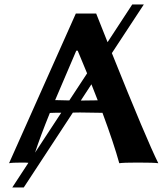

<svg xmlns="http://www.w3.org/2000/svg" viewBox="-20 -718 734 848"><path d="M336.9 -273.9 383.8 -345.7 411.6 -274.9C378.4 -274.3 353.5 -273.9 336.9 -273.9ZM286.1 -274.4C245.4 -275.4 224.6 -275.9 223.6 -275.9L316.9 -494.1H323.2L364.7 -394ZM301.8 -220.7C305.7 -220.7 311.1 -220.8 318.1 -220.9C325.1 -221.1 330.1 -221.2 333 -221.2C334 -221.2 367.2 -220.7 432.6 -219.7C466.1 -129.2 490.9 -55 506.8 2.9C518.2 1 545.2 0 587.9 0C637.4 0 667.8 1 679.2 2.9C644.4 -67.1 576 -229.2 474.1 -483.4L615.2 -698.2H564L455.1 -531.7L404.8 -658.2H314.9L20 2.9C28.2 1 46.9 0 76.2 0C88.5 0 98.3 0.3 105.5 1L34.2 109.9H85ZM250.5 -220.2 134.8 -43.9C150.4 -91.8 172.2 -150.2 200.2 -219.2C205.4 -219.6 213.6 -219.8 224.9 -220C236.1 -220.1 244.6 -220.2 250.5 -220.2Z"/></svg>

Font: Linux Biolinum G
Style: Bold
Weight: 700
Designer: Philipp H. Poll
Foundry: Philipp H. Poll
Version: Version 1.1.0